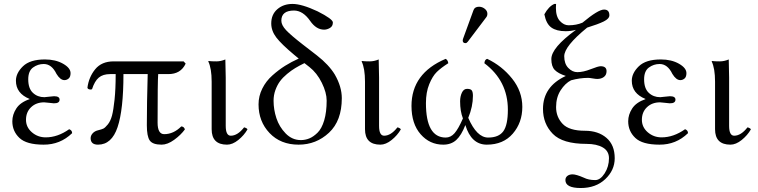

<svg xmlns="http://www.w3.org/2000/svg" viewBox="-20 -718 3816 966"><path d="M110.8 -115.2Q110.8 -78.1 140.4 -52.5Q169.9 -26.9 210 -26.9Q270 -26.9 328.1 -67.9Q343.3 -62 342.8 -47.9Q282.7 10.3 199.2 9.8Q113.3 9.8 77.6 -24.2Q42 -58.1 42 -107.9Q42 -141.1 62 -172.1Q82 -203.1 128.9 -219.2V-220.2Q60.1 -248 60.1 -312Q60.1 -350.1 95.5 -384.5Q130.9 -418.9 206.1 -418.9Q259.3 -418.9 297.1 -397.5Q335 -376 335 -350.1Q335 -331.1 325.4 -323Q315.9 -314.9 304.2 -314.9Q283.2 -314.9 264.2 -346.2Q240.2 -396 200.2 -396Q170.4 -396 146.2 -378.4Q122.1 -360.8 122.1 -318.8Q122.1 -272.9 145.5 -251Q168.9 -229 203.1 -229L226.1 -231.4Q249 -233.9 252 -233.9Q279.8 -233.9 279.8 -216.8Q279.8 -197.8 251 -198.2Q247.1 -198.2 227.1 -200.7Q207 -203.1 202.1 -203.1Q162.1 -203.1 136.5 -178.7Q110.8 -154.3 110.8 -115.2Z M903.8 -409.2 914.1 -397.9Q889.2 -344.7 826.2 -345.2H775.9Q772.9 -311 772.9 -101.1Q772.9 -43 806.2 -43Q853 -43 892.1 -82Q906.2 -81.1 910.2 -66.9Q890.1 -39.1 856.4 -14.6Q822.8 9.8 793 9.8Q748 9.8 733.4 -11.2Q718.8 -32.2 718.8 -87.9Q718.8 -197.8 723.1 -345.2H601.1Q601.1 -166 571.5 -78.1Q542 9.8 473.1 9.8Q436 9.8 436 -22.9Q436 -36.1 446.5 -47.6Q457 -59.1 475.1 -63Q491.2 -66.9 500 -71Q508.8 -75.2 522.5 -92Q536.1 -108.9 543.5 -136.5Q550.8 -164.1 556.4 -217Q562 -270 562 -345.2H534.2Q498 -345.2 477.1 -327.6Q456.1 -310.1 442.9 -269Q436 -266.1 428.5 -268.6Q420.9 -271 419.9 -276.9Q426.8 -330.1 459 -369.6Q491.2 -409.2 551.8 -409.2Z M1044.9 -307.1Q1044.9 -374 1027.8 -409.2L1029.8 -411.1Q1042 -409.2 1068.8 -409.2Q1090.8 -409.2 1113.8 -418.9Q1115.7 -357.9 1115.7 -327.1V-85Q1115.7 -35.2 1141.1 -35.2Q1175.3 -35.2 1208 -77.1Q1210 -76.7 1212.4 -76.2Q1222.7 -72.8 1225.1 -66.9Q1208 -37.1 1179 -13.7Q1149.9 9.8 1122.1 9.8Q1044.9 9.8 1044.9 -67.9Z M1482.9 -423.3 1460.4 -441.9Q1395.5 -496.1 1370.1 -529.5Q1344.7 -563 1344.7 -600.1Q1344.7 -645 1375.2 -671.6Q1405.8 -698.2 1451.7 -698.2Q1498.5 -698.2 1577.6 -661.1Q1654.8 -622.1 1654.8 -605Q1654.8 -585.9 1640.1 -577.4Q1625.5 -568.8 1610.8 -568.8Q1570.8 -568.8 1540.5 -612.8Q1504.4 -664.6 1459.5 -665Q1395.5 -665 1395.5 -613.8Q1395.5 -591.8 1419.2 -566.4Q1442.9 -541 1503.4 -494.1L1574.7 -439Q1634.8 -392.1 1664.6 -342.8Q1699.7 -281.7 1699.7 -224.1Q1699.7 -110.4 1635.3 -50.3Q1570.8 9.8 1482.4 9.8Q1391.6 9.8 1336.2 -48.6Q1280.8 -106.9 1280.8 -192.9Q1280.8 -234.4 1299.6 -272.2Q1318.4 -310.1 1350.6 -338.6Q1382.8 -367.2 1414.8 -387.2Q1446.8 -407.2 1482.9 -423.3ZM1511.7 -400.4Q1485.8 -387.7 1465.8 -375.7Q1445.8 -363.8 1424.3 -345.9Q1402.8 -328.1 1388.9 -309.3Q1375 -290.5 1365.7 -265.1Q1356.4 -239.7 1356.4 -210.9Q1356.4 -167 1370.6 -123.5Q1384.8 -80.1 1417.2 -46.6Q1449.7 -13.2 1493.7 -13.2Q1515.6 -13.2 1536.1 -21.5Q1556.6 -29.8 1577.6 -50.3Q1598.6 -70.8 1611.1 -112.3Q1623.5 -153.8 1623.5 -211.9Q1623.5 -252 1599.1 -301.5Q1574.7 -351.1 1536.6 -380.9Z M1816.4 -307.1Q1816.4 -374 1799.3 -409.2L1801.3 -411.1Q1813.5 -409.2 1840.3 -409.2Q1862.3 -409.2 1885.3 -418.9Q1887.2 -357.9 1887.2 -327.1V-85Q1887.2 -35.2 1912.6 -35.2Q1946.8 -35.2 1979.5 -77.1Q1981.4 -76.7 1983.9 -76.2Q1994.1 -72.8 1996.6 -66.9Q1979.5 -37.1 1950.4 -13.7Q1921.4 9.8 1893.6 9.8Q1816.4 9.8 1816.4 -67.9Z M2390.1 -684.1Q2406.2 -684.1 2419.2 -673.6Q2432.1 -663.1 2432.1 -648.9Q2432.1 -637.7 2426.3 -630.9L2334 -508.8Q2328.1 -501 2322.3 -501Q2308.1 -501 2308.1 -514.2Q2308.1 -518.1 2310.1 -523.9L2362.3 -667Q2368.2 -684.1 2390.1 -684.1ZM2607.9 -180.2Q2607.9 -101.1 2560.1 -45.7Q2512.2 9.8 2429.2 9.8Q2351.1 9.8 2321.3 -88.9Q2301.3 -37.1 2275.6 -13.7Q2250 9.8 2210 9.8Q2142.1 9.8 2096.2 -42.7Q2050.3 -95.2 2050.3 -185.1Q2050.3 -349.1 2222.2 -421.9Q2233.4 -416 2235.4 -399.9Q2199.2 -377 2177.7 -356Q2156.2 -335 2139.6 -294.4Q2123 -253.9 2123 -199.2Q2123 -26.4 2222.2 -25.9Q2248 -25.9 2267.1 -47.9Q2286.1 -69.8 2309.1 -122.1Q2294.9 -158.2 2294.9 -208Q2294.9 -232.9 2304 -252Q2313 -271 2330.1 -271Q2348.1 -271 2353.8 -262.9Q2359.4 -254.9 2359.4 -235.8Q2359.4 -181.6 2335.9 -125Q2378.9 -25.9 2436 -25.9Q2489.3 -25.9 2512.2 -57.4Q2535.2 -88.9 2535.2 -166Q2535.2 -311 2417 -399.9Q2418.9 -418.9 2431.2 -421.9Q2505.4 -386.7 2556.6 -322.5Q2607.9 -258.3 2607.9 -180.2Z M2877.9 -567.9Q2852.1 -561 2825.7 -561Q2779.8 -561 2753.9 -579.6Q2728 -598.1 2718.8 -646Q2740.7 -686 2769 -698.2H2777.8Q2777.8 -695.3 2777.3 -688.7Q2776.9 -682.1 2776.9 -678.2Q2776.9 -634.3 2796.9 -612.5Q2816.9 -590.8 2840.8 -590.8Q2879.9 -590.8 2910.6 -604Q2989.7 -669.9 3019 -669.9Q3045.9 -669.9 3045.9 -641.1Q3045.9 -624 3017.8 -610.1Q2989.7 -596.2 2934.1 -579.1Q2818.8 -484.9 2818.8 -435.1Q2818.8 -397 2839.4 -376Q2859.9 -355 2884.8 -355Q2914.6 -355 2952.1 -369.9Q2989.7 -384.8 3002 -384.8Q3031.7 -384.8 3031.7 -359.9Q3031.7 -340.8 3018.3 -330.8Q3004.9 -320.8 2984.9 -320.8Q2977.1 -320.8 2961.4 -323.5Q2945.8 -326.2 2939 -326.2Q2897.9 -326.2 2853 -314Q2823.2 -298.8 2800.5 -263.4Q2777.8 -228 2777.8 -179.2Q2777.8 -129.4 2810.8 -94.7Q2843.8 -60.1 2922.9 -60.1Q2989.7 -60.1 3031.2 -24.4Q3072.8 11.2 3072.8 78.1Q3072.8 138.2 3025.4 183.1Q2978 228 2901.9 228Q2824.7 228 2824.7 188Q2824.7 174.8 2834.7 167Q2844.7 159.2 2860.8 159.2Q2878.9 159.2 2917 175.8Q2940.9 188 2974.6 188Q3000.5 188 3022.2 154.1Q3043.9 120.1 3043.9 78.1Q3043.9 42 3012.9 23.9Q2981.9 5.9 2930.7 5.9Q2810.5 5.9 2761.2 -44.7Q2711.9 -95.2 2711.9 -169.9Q2711.9 -282.7 2826.7 -335.9Q2788.6 -348.1 2771.2 -366Q2753.9 -383.8 2753.9 -420.9Q2753.9 -478 2877.9 -567.9Z M3209.5 -115.2Q3209.5 -78.1 3239 -52.5Q3268.6 -26.9 3308.6 -26.9Q3368.7 -26.9 3426.8 -67.9Q3441.9 -62 3441.4 -47.9Q3381.3 10.3 3297.9 9.8Q3211.9 9.8 3176.3 -24.2Q3140.6 -58.1 3140.6 -107.9Q3140.6 -141.1 3160.6 -172.1Q3180.7 -203.1 3227.5 -219.2V-220.2Q3158.7 -248 3158.7 -312Q3158.7 -350.1 3194.1 -384.5Q3229.5 -418.9 3304.7 -418.9Q3357.9 -418.9 3395.8 -397.5Q3433.6 -376 3433.6 -350.1Q3433.6 -331.1 3424.1 -323Q3414.6 -314.9 3402.8 -314.9Q3381.8 -314.9 3362.8 -346.2Q3338.9 -396 3298.8 -396Q3269 -396 3244.9 -378.4Q3220.7 -360.8 3220.7 -318.8Q3220.7 -272.9 3244.1 -251Q3267.6 -229 3301.8 -229L3324.7 -231.4Q3347.7 -233.9 3350.6 -233.9Q3378.4 -233.9 3378.4 -216.8Q3378.4 -197.8 3349.6 -198.2Q3345.7 -198.2 3325.7 -200.7Q3305.7 -203.1 3300.8 -203.1Q3260.7 -203.1 3235.1 -178.7Q3209.5 -154.3 3209.5 -115.2Z M3577.6 -307.1Q3577.6 -374 3560.5 -409.2L3562.5 -411.1Q3574.7 -409.2 3601.6 -409.2Q3623.5 -409.2 3646.5 -418.9Q3648.4 -357.9 3648.4 -327.1V-85Q3648.4 -35.2 3673.8 -35.2Q3708 -35.2 3740.7 -77.1Q3742.7 -76.7 3745.1 -76.2Q3755.4 -72.8 3757.8 -66.9Q3740.7 -37.1 3711.7 -13.7Q3682.6 9.8 3654.8 9.8Q3577.6 9.8 3577.6 -67.9Z"/></svg>

Font: Linux Libertine Display
Style: Regular
Weight: 400
Designer: Philipp H. Poll
Foundry: Philipp H. Poll
Version: Version 5.0.9